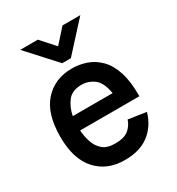

<svg xmlns="http://www.w3.org/2000/svg" viewBox="-174 -824 867 943"><g transform="rotate(-30 259.5 -353.0)"><path d="M229 -556 83 -716H183L253 -638L323 -716H424L278 -556ZM369 -156 470 -141Q449 -69 395.5 -29Q342 11 257 10Q159 10 99.5 -55.5Q40 -121 40 -247Q40 -378 99.5 -444Q159 -510 257 -510Q298 -510 337.5 -496.5Q377 -483 409 -451Q441 -419 459 -364Q477 -309 476 -226H140Q142 -193 152.5 -160Q163 -127 187.5 -105.5Q212 -84 257 -84Q309 -84 334 -104.5Q359 -125 369 -156ZM257 -417Q203 -417 177.5 -383Q152 -349 144 -305H370Q359 -370 327.5 -393.5Q296 -417 257 -417Z"/></g></svg>

Font: Haskoy SemiBold
Style: Regular
Weight: 600
Designer: Ertekin Erdin
Foundry: Ertekin Erdin
Version: Version 1.500; ttfautohint (v1.8.3)